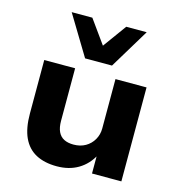

<svg xmlns="http://www.w3.org/2000/svg" viewBox="-114 -868 912 979"><g transform="rotate(15 342.5 -378.5)"><path d="M273 11Q208 11 163 -13Q118 -37 95 -86.5Q72 -136 72 -214V-496H235V-219Q235 -184 245.5 -161.5Q256 -139 276.5 -128.5Q297 -118 327 -118Q363 -118 390 -133.5Q417 -149 432.5 -176Q448 -203 448 -235V-496H612V0H457V-99H462Q434 -46 386 -17.5Q338 11 273 11ZM271 -558 144 -768H253L342 -644L432 -768H540L413 -558Z"/></g></svg>

Font: Nunito Sans 10pt SemiExpanded ExtraBold
Style: Regular
Weight: 800
Width: 6
Designer: Vernon Adams
Foundry: Vernon Adams
Version: Version 3.101;gftools[0.9.27]